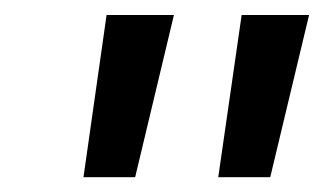

<svg xmlns="http://www.w3.org/2000/svg" viewBox="-20 -708 432 256"><path d="M392.1 -688 340.3 -471.7H271L302.2 -688ZM211.9 -688 160.2 -471.7H91.3L122.1 -688Z"/></svg>

Font: Arimo
Style: Italic
Weight: 400
Italic angle: -12°
Designer: Steve Matteson
Foundry: Monotype Imaging Inc.
Version: Version 1.33